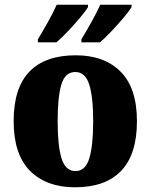

<svg xmlns="http://www.w3.org/2000/svg" viewBox="-20 -786 641 816"><path d="M299 10Q177 10 107.5 -60Q38 -130 38 -271Q38 -412 105 -481.5Q172 -551 302 -551Q423 -551 492.5 -481.5Q562 -412 562 -271Q562 -130 495 -60Q428 10 299 10ZM301 -59Q343 -59 359.5 -113Q376 -167 376 -271Q376 -375 359 -427.5Q342 -480 300 -480Q257 -480 241 -427.5Q225 -375 225 -271Q225 -167 241.5 -113Q258 -59 301 -59ZM326 -619Q346 -652 368.5 -692Q391 -732 406 -766H539V-756Q529 -739 505 -710.5Q481 -682 453.5 -653Q426 -624 405 -606H326ZM141 -619Q161 -652 183.5 -692Q206 -732 221 -766H354V-756Q344 -739 320 -710.5Q296 -682 268.5 -653Q241 -624 220 -606H141Z"/></svg>

Font: Noto Serif Myanmar SemiCondensed Black
Style: Regular
Weight: 900
Width: 4
Designer: Ben Mitchell and the Monotype Design Team
Foundry: Monotype Imaging Inc.
Version: Version 2.106; ttfautohint (v1.8.4.7-5d5b)